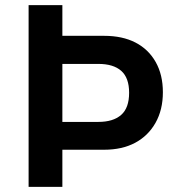

<svg xmlns="http://www.w3.org/2000/svg" viewBox="-20 -725 697 745"><path d="M91 0V-705H222V-586H384Q455 -586 505.5 -560Q556 -534 584 -484.5Q612 -435 612 -367Q612 -299 583.5 -248.5Q555 -198 504.5 -171Q454 -144 384 -144H222V0ZM222 -252H362Q419 -252 450 -279Q481 -306 481 -365Q481 -423 450.5 -450Q420 -477 362 -477H222Z"/></svg>

Font: Nunito Sans 7pt SemiCondensed
Style: Bold
Weight: 700
Width: 4
Designer: Vernon Adams
Foundry: Vernon Adams
Version: Version 3.101;gftools[0.9.27]